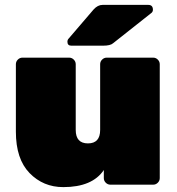

<svg xmlns="http://www.w3.org/2000/svg" viewBox="-20 -756 724 786"><path d="M45 -217V-493Q45 -504 53 -512Q61 -520 72 -520H263Q274 -520 282 -512Q290 -504 290 -493V-224Q290 -169 340 -169Q390 -169 390 -224V-493Q390 -504 398 -512Q406 -520 417 -520H607Q618 -520 626 -512Q634 -504 634 -493V-27Q634 -16 626 -8Q618 0 607 0H432Q421 0 413 -8Q405 -16 405 -27V-60Q358 10 239 10Q157 10 101 -47.5Q45 -105 45 -217ZM400 -736H587Q606 -736 606 -716Q606 -709 601 -704L443 -579Q432 -569 402 -569H272Q256 -569 256 -585Q256 -593 261 -598L363 -717Q380 -736 400 -736Z"/></svg>

Font: Rubik One
Style: Regular
Weight: 400
Designer: Hubert and Fischer with Elvire Volk Leonovitch
Foundry: Hubert and Fischer with Elvire Volk Leonovitch
Version: Version 1.001